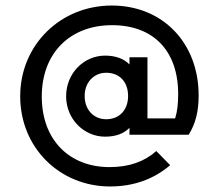

<svg xmlns="http://www.w3.org/2000/svg" viewBox="-20 -584 790 694"><path d="M360 -90C398 -90 428 -101 448 -122V-97H662C687 -137 698 -181 698 -239C698 -429 568 -564 384 -564C199 -564 53 -422 53 -236C53 -50 196 90 378 90C462 90 536 64 595 13L545 -38C502 0 447 20 376 20C230 20 131 -79 131 -235C131 -392 233 -493 385 -493C534 -493 624 -401 624 -244C624 -209 621 -181 613 -156H513V-377H448V-351C428 -372 397 -383 360 -383C283 -383 219 -319 219 -236C219 -154 283 -90 360 -90ZM364 -153C319 -153 286 -187 286 -237C286 -286 319 -321 364 -321C412 -321 443 -288 443 -237C443 -187 412 -153 364 -153Z"/></svg>

Font: Outfit
Style: Regular
Weight: 400
Designer: Rodrigo Fuenzalida
Foundry: fragTYPE
Version: Version 1.100;gftools[0.9.27]